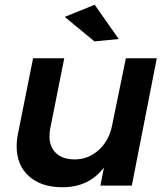

<svg xmlns="http://www.w3.org/2000/svg" viewBox="-20 -780 708 807"><path d="M50 -165Q50 -192 56 -220L119 -535H250L191 -239Q188 -223 188 -207Q188 -162 216 -136Q244 -110 294 -110Q351 -110 394.5 -149Q438 -188 451 -252L509 -535H639L534 0H402L417 -76Q354 7 243 7Q153 7 101.5 -39.5Q50 -86 50 -165ZM378 -760 479 -616 377 -606 252 -709Z"/></svg>

Font: Gontserrat Medium
Style: Italic
Weight: 500
Italic angle: -11.3°
Designer: Julieta Ulanovsky
Foundry: Julieta Ulanovsky
Version: Version 6.001